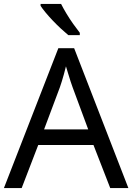

<svg xmlns="http://www.w3.org/2000/svg" viewBox="-20 -964 679 984"><path d="M545 0 459 -221H176L91 0H0L279 -717H360L638 0ZM352 -517Q349 -525 342 -546Q335 -567 328.5 -589.5Q322 -612 318 -624Q313 -604 307.5 -583.5Q302 -563 296.5 -546Q291 -529 287 -517L206 -301H432ZM293 -944Q304 -922 320.5 -894.5Q337 -867 355.5 -841Q374 -815 389 -796V-784H330Q313 -798 292 -817.5Q271 -837 250.5 -858.5Q230 -880 213.5 -900Q197 -920 188 -934V-944Z"/></svg>

Font: Noto Sans Sinhala
Style: Regular
Weight: 400
Designer: Jelle Bosma - Monotype Design Team
Foundry: Monotype Imaging Inc.
Version: Version 2.006